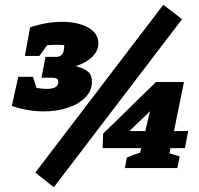

<svg xmlns="http://www.w3.org/2000/svg" viewBox="-20 -709 840 810"><path d="M57 -385H119L134 -338Q159 -334 177 -334Q226 -334 226 -363Q226 -374 219 -377.5Q212 -381 199 -381H155L172 -469H218Q232 -469 241.5 -479Q251 -489 251 -519Q236 -520 221 -520Q201 -520 179 -518L146 -473H85L107 -594Q179 -617 241 -617Q308 -617 351.5 -593Q395 -569 395 -526Q395 -495 369.5 -469.5Q344 -444 300 -430Q337 -420 352.5 -405.5Q368 -391 368 -365Q368 -327 340.5 -298.5Q313 -270 266.5 -254.5Q220 -239 164 -239Q133 -239 99 -244.5Q65 -250 30 -262ZM207 81 129 19 669 -689 748 -628ZM507 0 515 -44Q531 -51 541.5 -55Q552 -59 571 -65L576 -84H413L415 -145L638 -363H756L714 -156H774L760 -84H699L695 -62L738 -49L728 0ZM526 -156H593L613 -240Z"/></svg>

Font: Piazzolla Black
Style: Italic
Weight: 900
Italic angle: -11.3°
Designer: Juan Pablo del Peral
Foundry: Huerta Tipografica
Version: Version 1.330